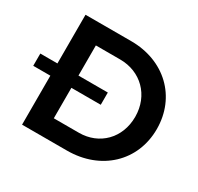

<svg xmlns="http://www.w3.org/2000/svg" viewBox="-149 -879 1094 1059"><g transform="rotate(30 398.0 -350.0)"><path d="M400 -700H109V-390H0V-312H109V0H395C611 0 765 -146 765 -350C765 -555 612 -700 400 -700ZM403 -118H243V-312H430V-390H243V-582H398C529 -582 628 -486 628 -349C628 -213 532 -118 403 -118Z"/></g></svg>

Font: Montserrat_SPRD_medium Medium
Style: Regular
Weight: 400
Designer: Julieta Ulanovsky edited by Nelly Hempel
Foundry: Julieta Ulanovsky
Version: Version 4.000;PS 004.000;hotconv 1.0.88;makeotf.lib2.5.64775